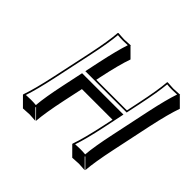

<svg xmlns="http://www.w3.org/2000/svg" viewBox="-161 -856 1124 1124"><g transform="rotate(45 400.5 -294.0)"><path d="M605.5 -444.8Q632.8 -574.7 638.2 -645L640.6 -647.9Q642.6 -647.9 690.9 -645Q690.9 -645 743.7 -647.9L744.1 -645L800.8 -588.4Q776.4 -521 748 -388.7L696.3 -143.6Q668.9 -14.2 663.6 56.6L606.9 0L604.5 2.9L661.1 59.6Q659.2 59.6 610.4 56.6Q610.4 56.6 558.1 59.6L501.5 2.9L501 0Q525.4 -68.4 553.7 -200.2L567.4 -264.6H314L288.1 -143.6Q260.7 -14.2 255.4 56.6L199.2 0L196.3 2.9L252.9 59.6Q251 59.6 202.6 56.6Q202.6 56.6 149.9 59.6L93.3 2.9L92.8 0Q117.2 -68.4 145.5 -200.2L197.8 -444.8Q225.1 -574.7 230 -645L232.9 -647.9Q234.9 -647.9 283.2 -645Q283.2 -645 335.9 -647.9V-645L392.6 -588.4Q368.2 -521 340.3 -388.7L335 -362.8H588.4ZM615.2 -442.9 596.2 -353H253.9L273.9 -447.3Q300.3 -570.8 322.3 -636.2Q303.7 -634.8 283.2 -634.8Q257.8 -634.8 239.7 -637.2Q233.9 -566.4 207.5 -442.9L155.3 -197.8Q128.9 -75.2 106.4 -8.3Q125 -9.8 146 -9.8Q171.4 -9.8 189.5 -7.8Q195.3 -78.6 221.7 -202.1L249 -331.1H591.3L563.5 -197.8Q537.6 -75.2 514.6 -8.3Q533.2 -9.8 554.2 -9.8Q579.6 -9.8 597.7 -7.8Q603.5 -78.6 629.9 -202.1L681.6 -447.3Q708 -570.8 730.5 -636.2Q711.9 -634.8 690.9 -634.8Q665.5 -634.8 647.5 -637.2Q641.1 -565.9 615.2 -442.9Z"/></g></svg>

Font: Linux Biolinum Shadow O
Style: Italic
Weight: 400
Italic angle: -12°
Designer: Philipp H. Poll
Foundry: Philipp H. Poll
Version: Version 0.6.2